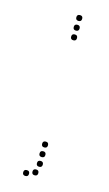

<svg xmlns="http://www.w3.org/2000/svg" viewBox="-94 -554 359 633"><g transform="rotate(15 85.5 -237.5)"><path d="M98 -431Q88 -431 88 -441Q88 -451 98 -451Q108 -451 108 -441Q108 -431 98 -431ZM98 -464Q88 -464 88 -474Q88 -484 98 -484Q108 -484 108 -474Q108 -464 98 -464ZM98 -497Q88 -497 88 -507Q88 -517 98 -517Q108 -517 108 -507Q108 -497 98 -497ZM97 1Q87 1 87 -9Q87 -19 97 -19Q107 -19 107 -9Q107 1 97 1ZM97 -32Q87 -32 87 -42Q87 -52 97 -52Q107 -52 107 -42Q107 -32 97 -32ZM97 -65Q87 -65 87 -75Q87 -85 97 -85Q107 -85 107 -75Q107 -65 97 -65ZM90 32Q80 32 80 22Q80 12 90 12Q100 12 100 22Q100 32 90 32ZM61 42Q51 42 51 32Q51 22 61 22Q71 22 71 32Q71 42 61 42Z"/></g></svg>

Font: Raleway Dots 
Style: Regular
Weight: 400
Version: Version 1.000